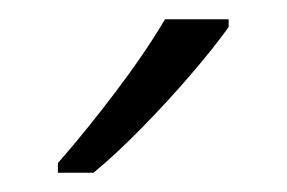

<svg xmlns="http://www.w3.org/2000/svg" viewBox="-20 -785 297 199"><path d="M217 -757Q202 -736 178 -708Q154 -680 127 -652.5Q100 -625 77 -606H40V-616Q69 -649 100 -690Q131 -731 151 -765H217Z"/></svg>

Font: Noto Sans Lao Looped SemiCondensed Light
Style: Regular
Weight: 300
Width: 4
Designer: Mark Frömberg, Ben Mitchell
Foundry: The Fontpad Ltd
Version: Version 1.002; ttfautohint (v1.8.4.7-5d5b)